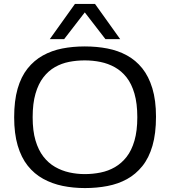

<svg xmlns="http://www.w3.org/2000/svg" viewBox="-20 -946 863 976"><path d="M411 -61Q452 -61 491.5 -69Q531 -77 564.5 -96.5Q598 -116 623.5 -148.5Q649 -181 663.5 -231Q678 -281 678 -350Q678 -420 663.5 -470Q649 -520 623.5 -552.5Q598 -585 564 -604Q530 -623 491 -631Q452 -639 411 -639Q370 -639 331.5 -631.5Q293 -624 259.5 -605Q226 -586 200.5 -553Q175 -520 160.5 -470Q146 -420 146 -350Q146 -281 160.5 -232Q175 -183 200.5 -150Q226 -117 260 -97.5Q294 -78 332.5 -69.5Q371 -61 411 -61ZM412 10Q352 10 298.5 -1Q245 -12 199.5 -37Q154 -62 121 -103.5Q88 -145 70 -206Q52 -267 52 -350Q52 -434 69.5 -495Q87 -556 120 -597.5Q153 -639 198 -664Q243 -689 296.5 -699.5Q350 -710 411 -710Q472 -710 526 -699.5Q580 -689 625 -664.5Q670 -640 703 -599Q736 -558 754.5 -497Q773 -436 773 -353Q773 -267 755 -205Q737 -143 703.5 -101.5Q670 -60 625.5 -35.5Q581 -11 526.5 -0.5Q472 10 412 10ZM233 -747 361 -926H463L591 -747H516L411 -883L306 -747Z"/></svg>

Font: Georama SemiExpanded
Style: Regular
Weight: 400
Width: 6
Designer: Jean-Baptiste Levee
Foundry: Production Type
Version: Version 1.001